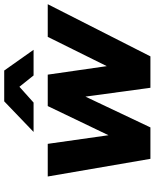

<svg xmlns="http://www.w3.org/2000/svg" viewBox="71 -824 752 935"><g transform="rotate(-90 447.5 -356.0)"><path d="M142 0 56 -500H215L286 0ZM159 0 399 -500H532L295 0ZM488 0 420 -500H552L624 0ZM488 0 736 -500H895L641 0ZM273 -569 422 -712H571V-708L416 -569ZM548 -569 437 -708 438 -712H572L673 -569Z"/></g></svg>

Font: Figtree ExtraBold
Style: Italic
Weight: 800
Italic angle: -9.5°
Foundry: Erik Kennedy
Version: Version 2.001;gftools[0.9.30]